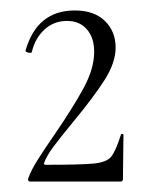

<svg xmlns="http://www.w3.org/2000/svg" viewBox="-20 -749 290 367"><path d="M83 -490Q120 -544 140 -581Q160 -618 160 -650Q160 -677 146 -693Q132 -709 108 -709Q83 -709 65 -692.5Q47 -676 41 -650Q41 -648 37 -648Q34 -648 31 -649.5Q28 -651 29 -653Q51 -729 123 -729Q160 -729 180.5 -709Q201 -689 201 -658Q201 -629 179.5 -595.5Q158 -562 119 -515Q96 -487 82.5 -469Q69 -451 64 -437Q64 -434 67 -434Q136 -434 160 -436.5Q184 -439 192.5 -449.5Q201 -460 211 -491Q211 -493 213.5 -493Q216 -493 216 -491L215 -407Q215 -405 214 -403.5Q213 -402 211 -402H37Q35 -402 34 -404Q33 -406 34 -408Q39 -423 53 -445Q67 -467 83 -490Z"/></svg>

Font: Cormorant Unicase Light
Style: Regular
Weight: 300
Designer: Christian Thalmann (Catharsis Fonts)
Foundry: Catharsis Fonts
Version: Version 4.000